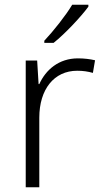

<svg xmlns="http://www.w3.org/2000/svg" viewBox="-20 -786 434 806"><path d="M351 -758V-766H283C257 -722 203 -654 166 -615V-606H205C255 -646 321 -717 351 -758ZM307 -541C227 -541 172 -493 145 -433H142L136 -532H88V0H145V-292C145 -411 207 -489 304 -489C328 -489 349 -486 370 -480L379 -533C358 -538 333 -541 307 -541Z"/></svg>

Font: Noto Sans Telugu Light
Style: Regular
Weight: 300
Designer: Jelle Bosma - Monotype Design Team
Foundry: Monotype Imaging Inc.
Version: Version 2.005